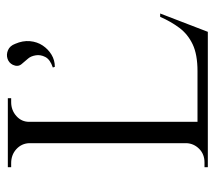

<svg xmlns="http://www.w3.org/2000/svg" viewBox="-54 -590 643 576"><g transform="rotate(-90 268.0 -301.5)"><path d="M191 -600V0H127V-600ZM460 -31 458 0H189V-31ZM516 -143 461 0H309L343 -31Q393 -31 423.5 -45.5Q454 -60 473 -85.5Q492 -111 506 -143ZM129 -64 142 0H55V-10Q55 -10 62 -10Q69 -10 69 -10Q94 -10 110 -26Q126 -42 127 -64ZM188 -536V-600H262V-590Q262 -590 256 -590Q250 -590 250 -590Q226 -590 208.5 -574.5Q191 -559 191 -536ZM129 -536H127Q126 -559 109 -574.5Q92 -590 67 -590Q67 -590 61 -590Q55 -590 55 -590V-600H129ZM362 -585Q368 -597 380.5 -601Q393 -605 406 -599.5Q419 -594 425 -578Q435 -555 433 -533.5Q431 -512 420 -495.5Q409 -479 392.5 -469Q376 -459 356 -459L354 -465Q378 -473 385.5 -487.5Q393 -502 390.5 -516.5Q388 -531 381 -539Q373 -548 364 -559Q355 -570 362 -585Z"/></g></svg>

Font: Cinzel
Style: Regular
Weight: 400
Designer: Natanael Gama
Version: Version 2.000